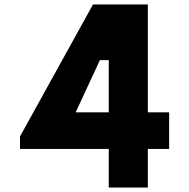

<svg xmlns="http://www.w3.org/2000/svg" viewBox="-20 -845 852 865"><path d="M646 -825V-339H742V-174H646V0H470V-174H70V-230L399 -825ZM470 -574H430L321 -339H470Z"/></svg>

Font: Hussar
Style: BoldWeb
Weight: 700
Foundry: Cannot Into Space Fonts
Version: Version 2.00